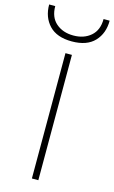

<svg xmlns="http://www.w3.org/2000/svg" viewBox="-182 -983 616 1036"><g transform="rotate(15 126.0 -465.5)"><path d="M110 -700H146V0H110ZM-43 -931H-9Q-9 -869 29 -836Q67 -803 126 -803Q185 -803 223 -836Q261 -869 261 -931H295Q295 -860 252.5 -815Q210 -770 126 -770Q42 -770 -0.5 -815Q-43 -860 -43 -931Z"/></g></svg>

Font: Overpass Thin
Style: Regular
Weight: 100
Designer: Delve Withrington, Thomas Jockin
Foundry: Delve Fonts
Version: Version 3.000;DELV;Overpass